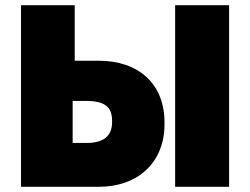

<svg xmlns="http://www.w3.org/2000/svg" viewBox="-20 -720 964 740"><path d="M61 0H360C513 0 614 -95 614 -241V-249C614 -397 514 -486 360 -486H268V-700H61ZM655 0H863V-700H655ZM260 -169V-331H312C382 -331 412 -309 412 -255V-249C412 -196 379 -169 314 -169Z"/></svg>

Font: Fixel Display Black
Style: Regular
Weight: 900
Designer: AlfaBravo + MacPaw
Foundry: Kyrylo Tkachov, Marchela Mozhyna, Serhii Makarenko, Maria Weinstein, Zakhar Kryvoshyya
Version: Version 1.211